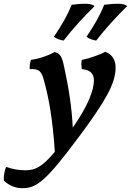

<svg xmlns="http://www.w3.org/2000/svg" viewBox="-140 -740 688 1008"><path d="M357 -708C347 -715 334 -720 317 -720C294 -721 266 -719 236 -715C215 -661 185 -609 143 -547C155 -537 175 -530 194 -527C241 -588 303 -656 357 -708ZM488 -720C466 -721 437 -719 407 -715C386 -661 356 -609 314 -547C326 -537 346 -530 365 -527C412 -588 474 -656 528 -708C518 -715 505 -720 488 -720ZM413 -468C390 -455 329 -433 289 -425C286 -409 287 -393 290 -377C336 -373 353 -351 353 -319C353 -266 323 -186 242 -70C237 -174 222 -272 198 -383C185 -445 178 -457 147 -467C121 -451 62 -430 23 -426C17 -412 15 -396 16 -377C68 -380 78 -364 91 -317C117 -223 136 -117 148 57C80 138 43 154 -6 154C-39 154 -77 148 -108 136C-117 157 -121 185 -120 208C-92 235 -58 248 -23 248C52 248 100 213 276 -24C413 -208 467 -302 467 -385C467 -424 450 -454 413 -468Z"/></svg>

Font: Vollkorn Semibold
Style: Italic
Weight: 600
Italic angle: -11°
Designer: Friedrich Althausen
Foundry: Friedrich Althausen
Version: Version 4.015;PS 004.015;hotconv 1.0.88;makeotf.lib2.5.64775